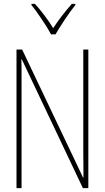

<svg xmlns="http://www.w3.org/2000/svg" viewBox="-20 -969 540 989"><path d="M266 -792Q285 -825 314 -868.5Q343 -912 368 -943V-949H350Q295 -887 254 -824Q235 -855 209.5 -889Q184 -923 160 -949H142V-943Q164 -916 194 -871.5Q224 -827 243 -792ZM91 0V-548Q91 -590 91 -617Q91 -644 90 -664H92L407 0H435V-714H409V-181Q409 -159 409.5 -123.5Q410 -88 410 -54H408L94 -714H65V0Z"/></svg>

Font: Noto Sans Mono UI Condensed Thin
Style: Regular
Weight: 250
Width: 3
Designer: Monotype Design team
Foundry: Monotype Imaging Inc.
Version: 1.000